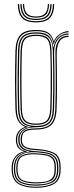

<svg xmlns="http://www.w3.org/2000/svg" viewBox="-20 -748 354 913"><path d="M151.5 145Q100.2 145 69 127.5Q37.8 110 35.5 60.8Q35.2 56 35.2 52.5Q35.2 49 35.5 44.2Q36.8 14.8 53.2 -4.2Q69.8 -23.2 92.8 -27V-28.2Q69 -37.5 62.5 -51.9Q56 -66.2 55.8 -78.5Q55.8 -81.5 55.8 -83.5Q55.8 -85.5 55.8 -88.2Q56.2 -106 67 -121.4Q77.8 -136.8 97.5 -143.5V-146Q76.8 -154.8 65.8 -174.4Q54.8 -194 53.5 -229.8Q52.5 -271.5 52 -303.9Q51.5 -336.2 51.5 -366.1Q51.5 -396 52 -429.5Q52.5 -463 53.5 -507Q55 -557.2 76.1 -581.4Q97.2 -605.5 151.5 -605.5Q190.2 -605.5 209 -592.9Q227.8 -580.2 235.2 -552.8H236.8Q242.2 -566.8 253.4 -577.4Q264.5 -588 278.5 -594Q292.5 -600 306.2 -600V-594.5Q276.5 -593.5 258.2 -576.1Q240 -558.8 236 -538.8H234.5Q229 -571 210.6 -585.4Q192.2 -599.8 151.5 -599.8Q102.8 -599.8 81.9 -578.6Q61 -557.5 59.8 -507Q58.5 -451 57.9 -408.2Q57.2 -365.5 57.6 -324Q58 -282.5 59.8 -229.8Q60.8 -193 73.2 -172.2Q85.8 -151.5 111.8 -146V-143.8Q87 -138.5 74.5 -122.8Q62 -107 61.5 -88.5Q61.5 -86 61.5 -83.8Q61.5 -81.5 61.5 -78.5Q61.8 -63.8 70.9 -48.8Q80 -33.8 108.2 -28.2V-26.8Q80.8 -24 61.8 -6.5Q42.8 11 41.2 44.5Q41 49.2 40.9 52.5Q40.8 55.8 41 61Q43.2 108.5 73.1 124.2Q103 140 151.5 140Q200.2 140 230.9 124.2Q261.5 108.5 262.5 61Q262.8 55.2 262.6 52Q262.5 48.8 262.5 44.2Q261.8 -4.2 231.9 -17.9Q202 -31.5 152 -34Q124.8 -35.2 108.9 -40.8Q93 -46.2 86 -55.8Q79 -65.2 78.5 -78.5Q78.2 -81.5 78.2 -83.6Q78.2 -85.8 78.2 -88.2Q79.2 -111.8 93.8 -124.8Q108.2 -137.8 151.5 -137.5Q198 -137.5 219.6 -157.8Q241.2 -178 243 -229Q244.5 -274.8 244.9 -313.5Q245.2 -352.2 244.9 -395.8Q244.5 -439.2 243.5 -499Q243.2 -533.2 258.8 -555.8Q274.2 -578.2 306.2 -578V-572.2Q277 -572.2 263.1 -551.2Q249.2 -530.2 249.5 -487.5Q250.2 -441.2 250.6 -402Q251 -362.8 250.9 -321.9Q250.8 -281 249 -229.5Q247 -177 224.9 -154.8Q202.8 -132.5 151.5 -132Q122 -131.8 107.6 -126.2Q93.2 -120.8 88.9 -111Q84.5 -101.2 84.2 -87.8Q84.2 -85.8 84.2 -83.8Q84.2 -81.8 84.2 -79.2Q84.8 -66.2 91.5 -57.9Q98.2 -49.5 112.9 -45.1Q127.5 -40.8 152 -39.5Q205.8 -36.5 236.6 -21.4Q267.5 -6.2 268.2 44.2Q268.5 49.2 268.5 52.4Q268.5 55.5 268.2 60.8Q267.5 109.8 235.6 127.4Q203.8 145 151.5 145ZM151.5 129.5Q180.5 129.5 203 124.2Q225.5 119 238.2 104.4Q251 89.8 251.2 61.2Q251.5 56 251.4 52.6Q251.2 49.2 251.2 44.2Q250.8 14.8 238.1 1Q225.5 -12.8 203.4 -17.4Q181.2 -22 152.8 -23.8Q105 -27 79.8 -11Q54.5 5 52.2 44.2Q52 49.2 51.9 52.8Q51.8 56.2 52 61.5Q54 104.8 81.4 117.1Q108.8 129.5 151.5 129.5ZM151.5 124.2Q111.5 124.2 85.5 113.4Q59.5 102.5 57.8 61.5Q57.5 57 57.5 53Q57.5 49 57.8 44Q59.8 1.5 86.5 -10Q113.2 -21.5 152.2 -19Q179 -17.8 199.9 -13.9Q220.8 -10 233 2.9Q245.2 15.8 245.5 44.2Q245.8 50 245.6 53Q245.5 56 245.5 61.5Q245 102.8 218.2 113.5Q191.5 124.2 151.5 124.2ZM151.5 119Q175.8 119 195.5 115.6Q215.2 112.2 227.1 100Q239 87.8 239.5 61.8Q239.8 56 239.6 52.8Q239.5 49.5 239.5 44.2Q239.2 17.8 227.8 6Q216.2 -5.8 196.6 -9.2Q177 -12.8 152 -14Q114.2 -16.2 89.8 -6Q65.2 4.2 63.5 44.2Q63.2 49 63.2 53Q63.2 57 63.5 61.8Q65.2 100.8 90 109.9Q114.8 119 151.5 119ZM151.5 134.8Q105.5 134.8 76.9 120.8Q48.2 106.8 46.2 61.2Q46 56 46.1 52.5Q46.2 49 46.5 44.2Q48.2 10.8 67.2 -6.6Q86.2 -24 121 -26.5V-27.8Q88.5 -33.5 78 -47.9Q67.5 -62.2 67 -78.5Q66.8 -81.5 66.8 -83.5Q66.8 -85.5 66.8 -88.5Q66.8 -108.5 81.9 -124.5Q97 -140.5 126.8 -144.8V-146Q94.2 -150.8 80.6 -170.6Q67 -190.5 65.8 -229.8Q64.2 -276.8 63.8 -318.1Q63.2 -359.5 63.8 -404.6Q64.2 -449.8 65.8 -506.8Q67.2 -555.5 86.9 -574.9Q106.5 -594.2 151.5 -594.2Q193 -594.2 211.2 -577.9Q229.5 -561.5 234 -522.8H235.2Q238 -542.8 247.6 -557.4Q257.2 -572 272.4 -580.4Q287.5 -588.8 306.2 -589V-583.5Q273.2 -583 254.8 -559Q236.2 -535 237.2 -495.5Q238.5 -441 239 -399.8Q239.5 -358.5 239.1 -319Q238.8 -279.5 237.2 -230Q235.5 -180.8 215 -161.8Q194.5 -142.8 151.5 -142.8Q121.5 -143 104.5 -135.2Q87.5 -127.5 80.5 -115.1Q73.5 -102.8 73 -88.8Q72.8 -86 72.8 -83.8Q72.8 -81.5 73 -78.5Q73.5 -59.5 89.6 -45.4Q105.8 -31.2 152 -29Q183.5 -27.5 207 -22Q230.5 -16.5 243.6 -1.5Q256.8 13.5 257.2 44.2Q257.2 49 257.4 52.1Q257.5 55.2 257.2 61.2Q256.5 106.5 227 120.6Q197.5 134.8 151.5 134.8ZM151.5 -149Q193.2 -149 211.4 -166.8Q229.5 -184.5 231 -230Q232.5 -272.5 233 -316.2Q233.5 -360 233.1 -407.1Q232.8 -454.2 231.2 -506.8Q230 -552.8 210.6 -570.6Q191.2 -588.5 151.5 -588.5Q109.8 -588.5 91.5 -570.9Q73.2 -553.2 72 -506.8Q69.8 -429.8 69.6 -364.1Q69.5 -298.5 72 -230Q73.5 -184.8 91.5 -166.9Q109.5 -149 151.5 -149ZM151.5 -154.5Q113.8 -154.5 96.6 -170.4Q79.5 -186.2 78 -230Q76 -293.5 75.9 -363.9Q75.8 -434.2 78 -506.5Q79.2 -550.8 96.1 -566.9Q113 -583 151.5 -583Q191 -583 207.4 -566.8Q223.8 -550.5 225 -506.8Q226.5 -457.2 227 -410Q227.5 -362.8 227 -318Q226.5 -273.2 225 -230.2Q223.5 -186.8 206.6 -170.6Q189.8 -154.5 151.5 -154.5ZM151.5 -160.2Q187 -160.2 202.1 -174.9Q217.2 -189.5 219 -230.5Q220.5 -269.5 221 -316Q221.5 -362.5 221.1 -411.5Q220.8 -460.5 219 -506.5Q217.8 -549.2 202.1 -563.2Q186.5 -577.2 151.5 -577.2Q117 -577.2 101.2 -563.2Q85.5 -549.2 84 -506.5Q82 -437.5 82 -366Q82 -294.5 84 -230.2Q85.5 -189 101 -174.6Q116.5 -160.2 151.5 -160.2ZM151.2 -641.5Q105.8 -641.5 85.8 -661.6Q65.8 -681.8 64.8 -728.2H70.8Q71.8 -684.8 90.4 -665.9Q109 -647 151.2 -647Q193.2 -647 212 -665.9Q230.8 -684.8 231.8 -728.2H237.8Q236.8 -681.8 216.6 -661.6Q196.5 -641.5 151.2 -641.5ZM151.2 -652.8Q112.2 -652.8 95 -670.2Q77.8 -687.8 76.8 -728.2H83Q83.5 -690.8 99.5 -674.5Q115.5 -658.2 151.2 -658.2Q187 -658.2 202.9 -674.5Q218.8 -690.8 219.5 -728.2H225.5Q224.8 -687.8 207.5 -670.2Q190.2 -652.8 151.2 -652.8ZM151.2 -664Q118.5 -664 104.1 -678.9Q89.8 -693.8 89 -728.2H94.8Q95.2 -697 108.5 -683.2Q121.8 -669.5 151.2 -669.5Q180.8 -669.5 194 -683.2Q207.2 -697 207.5 -728.2H213.2Q212.8 -693.8 198.4 -678.9Q184 -664 151.2 -664Z"/></svg>

Font: Big Shoulders Inline Display ExtraLight
Style: Regular
Weight: 250
Version: Version 2.002